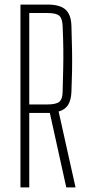

<svg xmlns="http://www.w3.org/2000/svg" viewBox="-20 -820 386 840"><path d="M69.5 0V-800H188Q242 -800 266.5 -778.2Q291 -756.5 292.5 -707Q294.5 -649.5 295.2 -600.5Q296 -551.5 295.2 -507.2Q294.5 -463 292.5 -418Q291 -382 277.8 -361Q264.5 -340 236.5 -332L310.5 0H270L198 -326H108V0ZM108 -363H187Q225 -363 239.2 -374.5Q253.5 -386 254 -418Q255.5 -474.5 256.5 -518.5Q257.5 -562.5 257 -606.5Q256.5 -650.5 254 -707Q252.5 -740 238.8 -751.5Q225 -763 188 -763H108Z"/></svg>

Font: Big Shoulders Thin
Style: Regular
Weight: 100
Version: Version 2.002